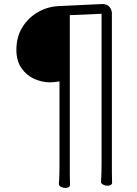

<svg xmlns="http://www.w3.org/2000/svg" viewBox="-20 -792 678 949"><path d="M479 105V106Q479 115 489.5 120.5Q500 126 512 126Q521 126 527.5 122Q534 118 534 111Q533 87 533 59.5Q533 32 533 18V-726Q533 -744 521 -758Q509 -772 487 -772H483L273 -762Q216 -760 167.5 -732Q119 -704 90 -656.5Q61 -609 61 -546Q61 -492 85.5 -456Q110 -420 148.5 -402.5Q187 -385 229 -385Q240 -385 251.5 -386.5Q263 -388 274 -390V30Q274 42 273.5 68.5Q273 95 271 116V117Q271 126 281.5 131.5Q292 137 304 137Q313 137 319.5 133Q326 129 326 122Q325 99 325 71Q325 43 325 29V-717L482 -724V19Q482 31 481.5 57.5Q481 84 479 105Z"/></svg>

Font: Klee One
Style: Regular
Weight: 400
Designer: Fontworks Inc.
Foundry: Fontworks Inc.
Version: Version 1.100